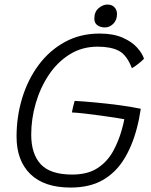

<svg xmlns="http://www.w3.org/2000/svg" viewBox="-20 -820 678 864"><path d="M297.5 24Q179 24 116.8 -36.5Q54.5 -97 54.5 -205.5Q54.5 -296 80 -379.2Q105.5 -462.5 154 -527.8Q202.5 -593 271.8 -631Q341 -669 428.5 -669Q490.5 -669 532.5 -650.2Q574.5 -631.5 597.8 -605Q621 -578.5 628 -555.5Q620.5 -547.5 603.5 -533.8Q586.5 -520 573.5 -513Q550.5 -573 514.5 -591.5Q478.5 -610 419.5 -610Q349 -610 293.5 -575.2Q238 -540.5 199.5 -482.8Q161 -425 140.8 -355Q120.5 -285 120.5 -214.5Q120.5 -127 163.5 -80.8Q206.5 -34.5 305 -34.5Q374.5 -34.5 418.8 -63.5Q463 -92.5 488.8 -139.2Q514.5 -186 529 -239.5Q532 -249.5 534.8 -261.8Q537.5 -274 539.5 -283.5Q527.5 -286 498 -290.5Q468.5 -295 432.2 -300Q396 -305 361.2 -309Q326.5 -313 303.5 -314Q305 -323 308.8 -339.2Q312.5 -355.5 316 -366Q354 -364 407.8 -359Q461.5 -354 516.5 -346.8Q571.5 -339.5 613.5 -330.5Q606.5 -283 595.5 -242Q574.5 -162 537.2 -102.2Q500 -42.5 441.5 -9.2Q383 24 297.5 24ZM463.5 -799.5Q484 -799.5 495.2 -787.2Q506.5 -775 506.5 -757Q506.5 -729.5 489.8 -713Q473 -696.5 452 -696.5Q432.5 -696.5 418.5 -706.2Q404.5 -716 404.5 -736Q404.5 -767 423.8 -783.2Q443 -799.5 463.5 -799.5Z"/></svg>

Font: Grandstander ExtraLight
Style: Italic
Weight: 200
Italic angle: -15°
Designer: Tyler Finck
Foundry: Etcetera Type Co
Version: Version 1.200; ttfautohint (v1.8.3)